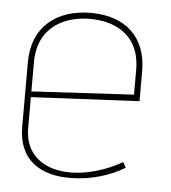

<svg xmlns="http://www.w3.org/2000/svg" viewBox="-44 -550 537 603"><g transform="rotate(5 225.0 -249.0)"><path d="M376 -266 54 -248V-340C54 -453 140 -491 218 -491C291 -491 376 -459 376 -343ZM361 -52C215 30 54 5 54 -132V-230L395 -247V-342C395 -447 330 -510 219 -510C110 -510 35 -449 35 -339V-134C35 -30 106 15 205 12C262 11 323 -6 370 -35Z"/></g></svg>

Font: Advent Pro
Style: Thin
Weight: 100
Designer: Andreas Kalpakidis
Foundry: Andreas Kalpakidis
Version: Version 2.002 2007